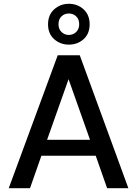

<svg xmlns="http://www.w3.org/2000/svg" viewBox="-20 -991 723 1011"><path d="M26 0 284 -700H400L656 0H544L484 -171H198L138 0ZM228 -255H454L341 -574ZM342 -756Q298 -756 265.5 -784.5Q233 -813 233 -863Q233 -913 265.5 -942Q298 -971 342 -971Q388 -971 420 -942Q452 -913 452 -863Q452 -813 420 -784.5Q388 -756 342 -756ZM342 -807Q365 -807 381 -822.5Q397 -838 397 -863Q397 -890 381 -905Q365 -920 342 -920Q320 -920 304 -905Q288 -890 288 -863Q288 -838 304 -822.5Q320 -807 342 -807Z"/></svg>

Font: Firefly Display Medium
Style: Regular
Weight: 500
Designer: Colophon Foundry, Jonny Pinhorn
Foundry: Colophon Foundry
Version: Version 1.200; ttfautohint (v1.8.3)